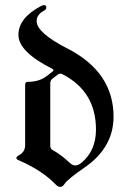

<svg xmlns="http://www.w3.org/2000/svg" viewBox="-20 -727 501 757"><path d="M56.6 -116.2Q79.1 -128.9 79.1 -154.8V-392.1Q79.1 -404.3 89.8 -404.3Q133.8 -404.3 163.1 -426.3L186.5 -444.3Q190.9 -447.8 190.9 -450.4Q190.9 -453.1 185.5 -456.1Q52.7 -522.9 52.7 -589.4Q52.7 -655.8 140.6 -702.6Q148.9 -707 153.3 -707Q162.6 -707 162.6 -696.3Q162.6 -689.5 151.4 -683.6Q124.5 -668.9 124.5 -643.6Q124.5 -597.7 246.1 -535.6Q427.7 -442.4 427.7 -267.1Q427.7 -145.5 314 -66.9Q247.1 -21 234.9 -2.4Q227.1 9.8 217.8 9.8Q208.5 9.8 200.7 1.5Q145.5 -55.7 54.7 -94.7Q44.4 -99.1 44.4 -104Q44.4 -108.9 56.6 -116.2ZM178.2 -151.9Q178.2 -141.1 187 -135.7Q221.7 -116.7 254.9 -85Q265.6 -74.7 276.9 -74.7Q288.1 -74.7 300.3 -84.5Q358.4 -132.3 358.4 -215.8Q358.4 -366.7 226.6 -434.1Q222.2 -436.5 217.3 -436.5Q212.4 -436.5 208 -433.1L187.5 -417.5Q178.2 -410.6 178.2 -398.4Z"/></svg>

Font: UnifrakturMaguntia16
Style: Book
Weight: 400
Designer: j. 'mach' wust, Gerrit Ansmann, Georg Duffner, based on a font by Peter Wiegel, original typeface by Carl Albert Fahrenw
Version: Version 2017-03-19